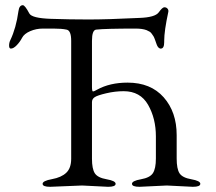

<svg xmlns="http://www.w3.org/2000/svg" viewBox="-20 -714 831 739"><path d="M396 5 296 0 173 5Q144 5 144 -6.5Q144 -18 180 -24.5Q216 -31 235 -49Q254 -67 254 -103V-557Q254 -597 236 -600Q217 -604 186 -604H145Q119 -604 96 -594Q73 -584 65 -568.5Q57 -553 44.5 -540Q32 -527 22 -527Q15 -527 15 -538.5Q15 -550 20 -560Q42 -606 51 -671Q54 -694 68 -694Q76 -694 93 -662Q103 -644 175.5 -641.5Q248 -639 321 -639Q394 -639 516 -645Q577 -647 591 -666.5Q605 -686 612.5 -686Q620 -686 624.5 -681Q629 -676 628 -669Q612 -595 612 -557V-552Q612 -527 599 -527H597Q588 -529 583 -543Q578 -557 577.5 -558.5Q577 -560 574.5 -566.5Q572 -573 570 -575.5Q568 -578 564.5 -583.5Q561 -589 556 -592Q551 -595 544 -598Q528 -604 502 -604Q386 -604 350 -600Q334 -598 334 -557V-380Q334 -362 338 -362Q342 -362 354 -369Q403 -396 471 -396Q560 -396 610 -339.5Q660 -283 660 -194V-104Q660 -64 671 -47Q682 -30 716.5 -24Q751 -18 751 -6.5Q751 5 722 5L622 0L517 5Q488 5 488 -6.5Q488 -18 522.5 -24Q557 -30 568.5 -47.5Q580 -65 580 -104V-189Q580 -258 550 -310.5Q520 -363 456 -363Q423 -363 389 -355Q355 -347 344.5 -340Q334 -333 334 -321V-103Q334 -64 345 -47Q356 -30 390.5 -24Q425 -18 425 -6.5Q425 5 396 5Z"/></svg>

Font: EB Garamond
Style: Regular
Weight: 400
Version: Version 0.012